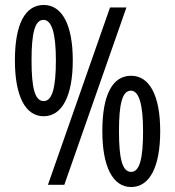

<svg xmlns="http://www.w3.org/2000/svg" viewBox="-20 -744 704 773"><path d="M156 -724C80 -724 40 -645 40 -501C40 -359 81 -276 156 -276C230 -276 273 -358 273 -501C273 -644 230 -724 156 -724ZM489 -714H423L173 0H239ZM155 -664C188 -664 205 -611 205 -501C205 -390 190 -337 156 -337C120 -337 107 -391 107 -501C107 -610 120 -664 155 -664ZM508 -439C433 -439 392 -363 392 -216C392 -75 433 9 508 9C582 9 625 -71 625 -216C625 -359 582 -439 508 -439ZM507 -379C540 -379 556 -322 556 -216C556 -108 543 -52 508 -52C472 -52 459 -106 459 -216C459 -325 472 -379 507 -379Z"/></svg>

Font: Noto Sans UI Condensed
Style: Regular
Weight: 400
Width: 3
Designer: Monotype Design Team
Foundry: Monotype Imaging Inc.
Version: Version 1.901